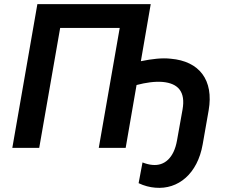

<svg xmlns="http://www.w3.org/2000/svg" viewBox="-20 -720 1113 935"><path d="M40 0H171L273 -584H563L461 0H592L645 -306C691 -318 733 -324 772 -321C848 -314 884 -273 869 -187L842 -36C827 49 781 89 722 83C707 82 689 77 674 71L655 172C682 185 710 192 736 194C848 204 942 126 967 -17L996 -182C1022 -331 950 -422 812 -434C769 -439 720 -433 666 -422L714 -700H162Z"/></svg>

Font: Fixel Display SemiBold
Style: Italic
Weight: 600
Italic angle: -10°
Designer: AlfaBravo + MacPaw
Foundry: Kyrylo Tkachov, Marchela Mozhyna, Serhii Makarenko, Maria Weinstein, Zakhar Kryvoshyya
Version: Version 1.210;Glyphs 3.2 (3217)